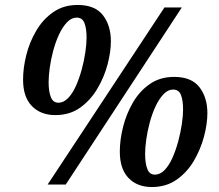

<svg xmlns="http://www.w3.org/2000/svg" viewBox="-20 -744 882 774"><path d="M203 -280Q144 -280 108.5 -316.5Q73 -353 73 -423Q73 -470 86 -522Q99 -574 126 -620Q153 -666 194.5 -695Q236 -724 293 -724Q363 -724 395 -682.5Q427 -641 427 -578Q427 -535 413.5 -484Q400 -433 372.5 -386.5Q345 -340 303 -310Q261 -280 203 -280ZM172 0 643 -714H713L245 0ZM215 -330Q237 -330 255 -349Q273 -368 286.5 -398.5Q300 -429 309.5 -464Q319 -499 324 -533Q329 -567 329 -592Q329 -629 320.5 -651Q312 -673 289 -673Q268 -673 250 -654Q232 -635 218 -605Q204 -575 194.5 -539.5Q185 -504 180.5 -470.5Q176 -437 176 -413Q176 -375 185 -352.5Q194 -330 215 -330ZM592 10Q533 10 498 -26.5Q463 -63 463 -133Q463 -180 476 -232Q489 -284 515.5 -330Q542 -376 583.5 -405Q625 -434 682 -434Q752 -434 784 -392.5Q816 -351 816 -288Q816 -245 802.5 -194Q789 -143 762 -96.5Q735 -50 692.5 -20Q650 10 592 10ZM604 -40Q626 -40 644 -59Q662 -78 675.5 -108.5Q689 -139 698.5 -174.5Q708 -210 713 -243.5Q718 -277 718 -302Q718 -339 709.5 -361Q701 -383 678 -383Q657 -383 639 -364Q621 -345 607 -315Q593 -285 583.5 -249.5Q574 -214 569.5 -181Q565 -148 565 -124Q565 -85 574 -62.5Q583 -40 604 -40Z"/></svg>

Font: Noto Serif Tamil SemiCondensed
Style: Bold Italic
Weight: 700
Width: 4
Italic angle: -12°
Designer: Indian Type Foundry, Tom Grace, and the Monotype Design Team
Foundry: Monotype Imaging Inc.
Version: Version 2.003; ttfautohint (v1.8.4.7-5d5b)